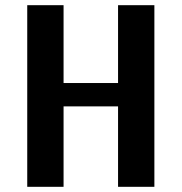

<svg xmlns="http://www.w3.org/2000/svg" viewBox="-20 -720 700 740"><path d="M435 -700V-400H225V-700H85V0H225V-310H435V0H575V-700Z"/></svg>

Font: Scada
Style: Bold
Weight: 700
Designer: Jovanny Lemonad
Foundry: Jovanny Lemonad
Version: Version 3.005